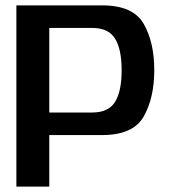

<svg xmlns="http://www.w3.org/2000/svg" viewBox="-20 -695 636 715"><path d="M41 0H163.5V-192H360Q476 -192 515.2 -261.2Q554.5 -330.5 554.5 -434Q554.5 -537 515.2 -606Q476 -675 360 -675H41ZM163.5 -276V-591H323Q383.5 -591 408.2 -551.5Q433 -512 433 -433.5Q433 -355 408.5 -315.5Q384 -276 323 -276Z"/></svg>

Font: Anybody Thin Medium
Style: Regular
Weight: 500
Version: Version 1.113;gftools[0.9.25]